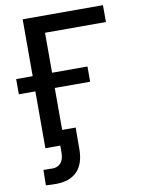

<svg xmlns="http://www.w3.org/2000/svg" viewBox="-100 -795 784 1067"><g transform="rotate(-10 292.5 -261.5)"><path d="M557.1 -727.5V-632.3H213.4V0H104V-727.5ZM10.7 -320.8V-406.7H413.1V-320.8ZM127.9 205.6Q113.8 205.6 99.4 205.1Q85 204.6 70.8 203.6L72.3 116.7Q85 117.2 97.9 117.4Q110.8 117.7 123.5 117.7Q153.3 117.7 170.7 97.7Q188 77.6 188 37.6V0H147.5V-84H289.6L289.1 36.1Q289.1 119.6 247.8 162.6Q206.5 205.6 127.9 205.6Z"/></g></svg>

Font: Inter 28pt Medium
Style: Regular
Weight: 500
Designer: Rasmus Andersson
Foundry: rsms
Version: Version 4.001;git-66647c0bb